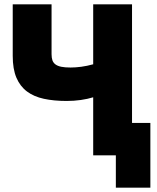

<svg xmlns="http://www.w3.org/2000/svg" viewBox="-20 -720 729 890"><path d="M289 -252Q230 -252 183.5 -262Q137 -272 105 -296Q73 -320 56 -360Q39 -400 39 -461V-700H219V-469Q219 -452 223 -440.5Q227 -429 237 -421.5Q247 -414 264 -410.5Q281 -407 307 -407Q330 -407 356.5 -410.5Q383 -414 412 -422V-700H592V-150H677V150H517V0H412V-269Q386 -261 354.5 -256.5Q323 -252 289 -252Z"/></svg>

Font: Tilda Sans Black
Style: Regular
Weight: 900
Designer: ParaType Ltd
Foundry: ParaType Ltd
Version: Version 1.009